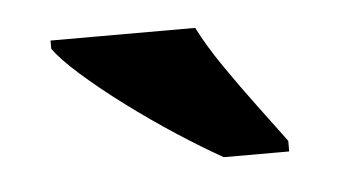

<svg xmlns="http://www.w3.org/2000/svg" viewBox="-28 -803 414 234"><g transform="rotate(-5 179.0 -686.0)"><path d="M238 -606Q213 -620 183 -639.5Q153 -659 123.5 -681Q94 -703 71.5 -723Q49 -743 40 -756V-766H217Q228 -744 246.5 -717Q265 -690 284.5 -664Q304 -638 318 -619V-606Z"/></g></svg>

Font: Noto Serif Georgian ExtraBold
Style: Regular
Weight: 800
Designer: Monotype Design Team, Akaki Razmadze
Foundry: Google LLC
Version: Version 2.003; ttfautohint (v1.8.4.7-5d5b)